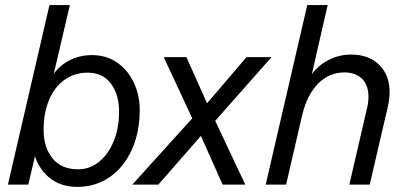

<svg xmlns="http://www.w3.org/2000/svg" viewBox="-20 -724 1590 753"><path d="M528 -293Q528 -205 496.5 -136Q465 -67 409.5 -29Q354 9 283 9Q222 9 179 -23Q136 -55 117 -111L91 0H11L174 -704H254L191 -435Q218 -471 257 -489.5Q296 -508 340 -508Q397 -508 439.5 -478.5Q482 -449 505 -399.5Q528 -350 528 -293ZM447 -286Q447 -353 415 -396Q383 -439 324 -439Q272 -439 232.5 -410.5Q193 -382 172 -331Q151 -280 151 -215Q151 -147 185.5 -103.5Q220 -60 287 -60Q332 -60 368.5 -89.5Q405 -119 426 -170.5Q447 -222 447 -286Z M947 -500H1045L824 -250L942 0H853L768 -191L601 0H499L734 -260L622 -500H711L792 -319Z M1508 -362Q1508 -336 1500 -301L1430 0H1350L1420 -302Q1425 -321 1425 -345Q1425 -390 1400 -415Q1375 -440 1331 -440Q1271 -440 1227.5 -396Q1184 -352 1165 -272L1102 0H1022L1185 -704H1265L1203 -433Q1229 -469 1270 -489.5Q1311 -510 1357 -510Q1426 -510 1467 -470Q1508 -430 1508 -362Z"/></svg>

Font: CBA Beacon Sans
Style: Italic
Weight: 400
Italic angle: -13°
Designer: Wei Huang
Foundry: Wei Huang
Version: Version 1.002